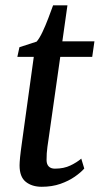

<svg xmlns="http://www.w3.org/2000/svg" viewBox="-20 -706 382 736"><path d="M166.5 -175.5Q163.5 -157 161.8 -143.2Q160 -129.5 159.2 -117.8Q158.5 -106 158.5 -92.5Q158.5 -76.5 166.8 -68Q175 -59.5 190.5 -59.5Q225 -59.5 250.2 -71.8Q275.5 -84 291.5 -98L303 -60Q290 -45 266.8 -28.8Q243.5 -12.5 211.5 -1.2Q179.5 10 140 10Q102.5 10 78.8 -9Q55 -28 55 -72Q55 -77.5 55.5 -85.2Q56 -93 57 -103.5Q58 -114 59.8 -127.8Q61.5 -141.5 64 -159L109.5 -488H46.5L54.5 -525L120.5 -546.5Q131 -558.5 142.8 -583.2Q154.5 -608 165.2 -636.2Q176 -664.5 183.5 -685.5H238.5L219 -547.5H342L333.5 -488H211Z"/></svg>

Font: Merriweather 36pt
Style: Italic
Weight: 400
Italic angle: -7.8°
Version: Version 2.101